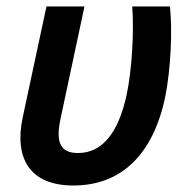

<svg xmlns="http://www.w3.org/2000/svg" viewBox="-20 -562 572 591"><path d="M206 9C353 9 452 -86 489 -266C506 -353 511 -471 503 -542H387C393 -463 386 -347 370 -271C344 -150 293 -91 220 -91C166 -91 151 -123 166 -195L240 -542H123L50 -201C23 -74 72 9 206 9Z"/></svg>

Font: Noto Sans SemiCondensed SemiBold
Style: Italic
Weight: 600
Width: 4
Italic angle: -12°
Designer: Monotype Design Team
Foundry: Monotype Imaging Inc.
Version: Version 2.013